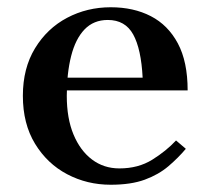

<svg xmlns="http://www.w3.org/2000/svg" viewBox="-20 -499 571 529"><path d="M285 10Q220 10 165 -19Q110 -48 76.5 -103Q43 -158 43 -235Q43 -311 76.5 -366Q110 -421 165 -450Q220 -479 285 -479Q348 -479 395.5 -454.5Q443 -430 470 -379.5Q497 -329 497 -250H144V-285H373Q369 -364 347 -404Q325 -444 277 -444Q238 -444 213 -418Q188 -392 176 -344.5Q164 -297 164 -235Q164 -173 182.5 -128.5Q201 -84 233.5 -59.5Q266 -35 309 -35Q361 -35 399.5 -59Q438 -83 465 -112L492 -89Q471 -64 444 -41Q417 -18 379 -4Q341 10 285 10Z"/></svg>

Font: Brygada 1918 SemiBold
Style: Regular
Weight: 600
Designer: Mateusz Machalski | Borys Kosmynka | Przemek Hoffer
Foundry: NIEPODLEGLA 2018
Version: Version 3.006